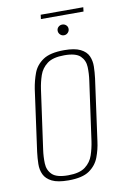

<svg xmlns="http://www.w3.org/2000/svg" viewBox="-78 -705 496 759"><g transform="rotate(-10 170.0 -325.0)"><path d="M135 7Q92 7 69 -4.5Q46 -16 37 -35Q28 -54 28.5 -77.5Q29 -101 32 -125L66 -372Q71 -404 82 -434Q93 -464 121.5 -483.5Q150 -503 207 -503Q249 -503 272 -491.5Q295 -480 303.5 -461Q312 -442 311.5 -419Q311 -396 308 -372L274 -125Q270 -93 258.5 -62.5Q247 -32 219 -12.5Q191 7 135 7ZM137 -13Q183 -13 206 -30.5Q229 -48 238 -75Q247 -102 251 -130L284 -367Q288 -395 287 -421.5Q286 -448 268 -465.5Q250 -483 204 -483Q158 -483 135 -465.5Q112 -448 103 -421.5Q94 -395 90 -367L57 -130Q53 -102 54 -75Q55 -48 73 -30.5Q91 -13 137 -13ZM217 -561Q208 -561 201.5 -567.5Q195 -574 195 -583Q195 -592 201.5 -598Q208 -604 217 -604Q226 -604 232.5 -598Q239 -592 239 -583Q239 -574 232.5 -567.5Q226 -561 217 -561ZM138 -640 140 -657H311L309 -640Z"/></g></svg>

Font: Alumni Sans Thin Thin
Style: Italic
Weight: 250
Italic angle: -8°
Version: Version 1.016